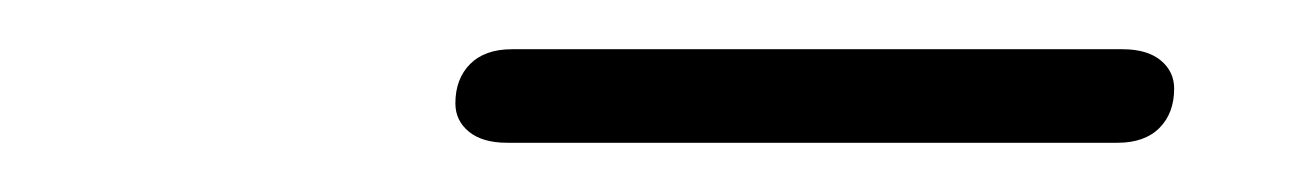

<svg xmlns="http://www.w3.org/2000/svg" viewBox="-20 -691 532 78"><path d="M165 -649Q165 -659 171 -665Q177 -671 188 -671H436Q446 -671 451.5 -666.5Q457 -662 457 -655Q457 -645 451 -639Q445 -633 434 -633H186Q176 -633 170.5 -637.5Q165 -642 165 -649Z"/></svg>

Font: SN Pro Thin
Style: Italic
Weight: 200
Italic angle: -9°
Designer: Tobias Whetton
Foundry: Supernotes
Version: Version 1.003;Glyphs 3.3 (3324)